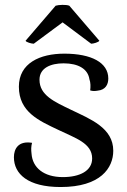

<svg xmlns="http://www.w3.org/2000/svg" viewBox="-20 -740 510 773"><path d="M116 -564 232 -650 347 -564C356 -564 377 -570 380 -576L259 -717C247 -722 216 -721 204 -717L83 -576C85 -570 107 -564 116 -564ZM224 13C385 13 436 -64 436 -133C436 -225 345 -260 266 -298C200 -330 139 -356 139 -419C139 -467 185 -485 236 -485C296 -485 334 -462 340 -421C345 -408 345 -390 343 -376C353 -373 362 -373 373 -375C405 -378 416 -400 416 -424C416 -488 348 -524 239 -524C141 -524 56 -486 56 -391C56 -289 137 -254 215 -217C283 -184 351 -164 351 -102C351 -52 301 -27 233 -27C156 -27 111 -65 107 -121C105 -137 105 -150 109 -165C54 -174 36 -141 36 -107C36 -40 92 13 224 13Z"/></svg>

Font: Arima Koshi Medium
Style: Regular
Weight: 500
Designer: Joana Correia and Natanael Gama
Foundry: NDISCOVER
Version: Version 1.019;PS 001.019;hotconv 1.0.88;makeotf.lib2.5.64775